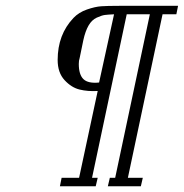

<svg xmlns="http://www.w3.org/2000/svg" viewBox="-20 -570 637 665"><path d="M543 -520.5 422.9 45.9H474.6L467.8 75.2H353.5L360.4 45.9H378.9L499 -520.5H418.9L298.8 45.9H318.4L311.5 75.2H187.5L193.4 45.9H253.9L318.4 -254.9Q284.2 -252.9 255.9 -259.8Q227.5 -266.6 203.6 -292.5Q179.7 -318.4 179.7 -362.3Q179.7 -450.2 234.4 -507.8Q252.9 -527.3 281.2 -537.1Q309.6 -546.9 330.6 -548.3Q351.6 -549.8 392.6 -549.8H596.7L590.8 -520.5ZM323.2 -284.2 375 -520.5Q353.5 -519.5 342.8 -518.1Q332 -516.6 314.9 -508.8Q297.9 -501 286.6 -481.4Q275.4 -461.9 268.6 -430.7L255.9 -369.1Q252.9 -360.4 252.9 -348.6Q252.9 -311.5 269 -295.9Q285.2 -280.3 323.2 -284.2Z"/></svg>

Font: Thabit-Oblique
Style: Oblique
Weight: 500
Designer: Regenerated by Nadim Shaikli
Foundry: MAK Alagha
Version: 0.01